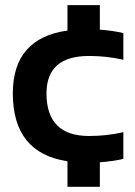

<svg xmlns="http://www.w3.org/2000/svg" viewBox="-20 -718 519 738"><path d="M239.3 -600.6V-698.2H363.8V-604Q412.1 -600.6 454.1 -590.8V-488.3Q390.6 -502.9 322.3 -502.9Q158.7 -502.9 158.7 -358.9Q158.7 -195.3 322.3 -195.3Q390.6 -195.3 454.1 -210V-107.4Q412.1 -97.7 363.8 -94.2V0H239.3V-98.1Q29.3 -129.9 29.3 -358.9Q29.3 -571.3 239.3 -600.6Z"/></svg>

Font: Voltera
Style: Bold
Weight: 700
Designer: Bernd Montag
Version: Version 1.301